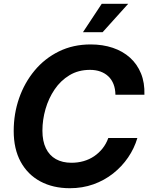

<svg xmlns="http://www.w3.org/2000/svg" viewBox="-20 -969 776 999"><path d="M343.3 10.3Q255.9 10.3 189.9 -25.1Q124 -60.5 87.6 -127.2Q51.3 -193.8 51.3 -287.6Q51.3 -377 79.3 -457.8Q107.4 -538.6 159.9 -601.8Q212.4 -665 286.4 -701.4Q360.4 -737.8 451.7 -737.8Q514.6 -737.8 566.9 -720.2Q619.1 -702.6 656.5 -668.9Q693.8 -635.3 713.6 -586.9Q733.4 -538.6 731.4 -476.1H580.6Q580.1 -506.8 570.8 -530.8Q561.5 -554.7 544.2 -571.3Q526.9 -587.9 502.7 -596.7Q478.5 -605.5 448.2 -605.5Q387.7 -605.5 341.6 -577.6Q295.4 -549.8 264.2 -503.7Q232.9 -457.5 216.8 -401.6Q200.7 -345.7 200.7 -289.1Q200.7 -234.9 218.8 -197.5Q236.8 -160.2 270.8 -141.1Q304.7 -122.1 352.1 -122.1Q384.8 -122.1 414.8 -130.6Q444.8 -139.2 469.7 -156Q494.6 -172.9 513.7 -196.8Q532.7 -220.7 543.5 -251H694.8Q678.7 -196.8 646.5 -149.7Q614.3 -102.5 568.6 -66.4Q522.9 -30.3 466.1 -10Q409.2 10.3 343.3 10.3ZM411.6 -801.3 509.3 -949.2H647L513.7 -801.3Z"/></svg>

Font: Inter 20pt
Style: Bold Italic
Weight: 700
Italic angle: -9.3988°
Version: Version 4.001;git-66647c0bb